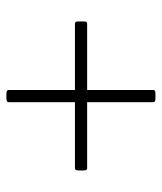

<svg xmlns="http://www.w3.org/2000/svg" viewBox="28 -650 513 609"><g transform="rotate(-90 284.5 -345.5)"><path d="M55 -325.6H264.9V-115.8C265.3 -110.8 268.1 -109 276.3 -109H292.3C300.4 -109 303.3 -110.8 303.6 -115.8V-325.6H514.2C519.2 -326 521 -328.8 521 -337V-353C521 -361.2 519.2 -364 514.2 -364.3H303.6V-574.6C303.3 -579.5 300.4 -581.3 292.3 -581.7H276.3C268.1 -581.3 265.3 -579.5 264.9 -574.6V-364.3H55C50.4 -364 48.7 -361.2 48.3 -353V-337C48.7 -328.8 50.4 -326 55 -325.6Z"/></g></svg>

Font: Margiela Serif
Style: Regular
Weight: 400
Designer: Andreas Faust, Stefan Endress
Version: Version 1.002;FEAKit 1.0